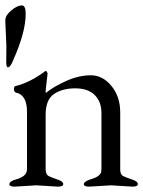

<svg xmlns="http://www.w3.org/2000/svg" viewBox="-20 -696 536 719"><path d="M316.9 -23.9Q317.9 -23.9 320.8 -24.9Q354 -34.7 358.9 -51.8Q359.9 -56.6 359.9 -62V-272Q359.9 -314.9 335 -339.8Q310.1 -365.2 261.7 -365.2Q213.9 -365.2 182.6 -344.2Q151.4 -323.2 150.9 -268.1V-62Q150.9 -42 163.6 -36.1Q175.8 -30.3 196.3 -23.4Q216.8 -16.6 216.8 -6.8Q216.8 2.9 196.8 2.9L116.2 -2L35.2 2.9Q15.1 2.9 15.1 -6.3Q15.1 -18.6 50.3 -27.3Q52.7 -28.3 60.5 -32.2Q80.1 -42 81.1 -62V-276.9Q81.1 -340.8 40 -349.1Q32.2 -351.6 32.2 -362.3Q32.2 -373 39.1 -374Q90.8 -386.2 148.9 -429.2Q149.9 -430.2 152.3 -430.2Q154.8 -430.2 158.2 -420.9L150.9 -356Q150.9 -349.1 151.9 -348.1Q179.7 -371.1 227.5 -392.6Q275.4 -414.1 319.8 -414.1Q364.7 -414.1 397.5 -374Q430.2 -334 430.2 -274.9V-62Q429.7 -42 442.4 -36.1Q455.1 -30.3 475.6 -23.4Q496.1 -16.6 496.1 -6.8Q496.1 2.9 476.1 2.9L396 -2L314 2.9Q293.9 2.9 293.9 -6.3Q293.9 -15.6 316.9 -23.9ZM0 -620.1Q0 -638.7 22.5 -657.2Q44.9 -675.8 62 -675.8Q76.2 -675.8 76.2 -644Q76.2 -575.2 28.8 -469.2Q19 -444.3 9.8 -443.8Q2.9 -443.8 3.4 -465.8Q3.9 -487.8 3.9 -523.9L0 -613.8Z"/></svg>

Font: EBGaramond
Style: Regular
Weight: 400
Version: Version 000.012g